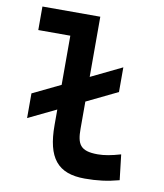

<svg xmlns="http://www.w3.org/2000/svg" viewBox="-83 -800 752 879"><g transform="rotate(10 293.0 -361.0)"><path d="M62.5 -217.3 191.9 -279.8V-207.5C191.9 -55.7 243.7 9.8 370.1 9.8C427.7 9.8 475.1 3.9 529.3 -10.7L515.6 -128.4C471.7 -115.7 439.5 -109.9 409.2 -109.9C327.1 -109.9 312 -140.6 312 -212.4V-337.9L456.1 -407.7V-522.5L312 -452.6V-732.4H43V-623H191.9V-394.5L62.5 -332Z"/></g></svg>

Font: Cascadia Mono SemiBold
Style: Regular
Weight: 600
Monospace: yes
Designer: Aaron Bell
Foundry: Saja Typeworks
Version: Version 2404.023